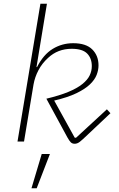

<svg xmlns="http://www.w3.org/2000/svg" viewBox="-20 -760 640 1031"><path d="M197 -740H232L176 -400H179Q213 -467 263 -497.5Q313 -528 373 -528Q442 -528 475.5 -494.5Q509 -461 509 -409Q509 -384 499 -358Q489 -332 463 -307Q437 -282 390.5 -259.5Q344 -237 271 -220L381 -21L388 -20L554 -173L573 -152L449 -35Q422 -9 408.5 1.5Q395 12 381 12Q368 12 360 4Q352 -4 342 -22L229 -230Q300 -247 347 -266.5Q394 -286 422 -308.5Q450 -331 461.5 -355Q473 -379 473 -405Q473 -447 448 -472.5Q423 -498 365 -498Q290 -498 238 -449Q206 -420 186.5 -383Q167 -346 160 -306L109 0H74ZM204 67H248L177 251H149Z"/></svg>

Font: IBM Plex Mono ExtraLight
Style: Italic
Weight: 200
Italic angle: -9°
Monospace: yes
Designer: Mike Abbink, Paul van der Laan, Pieter van Rosmalen
Foundry: Bold Monday
Version: Version 2.3